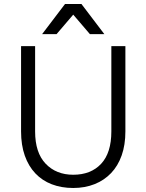

<svg xmlns="http://www.w3.org/2000/svg" viewBox="-20 -930 730 957"><path d="M345 7Q286 7 238 -11.5Q190 -30 156 -66Q122 -102 103.5 -154.5Q85 -207 85 -275V-700H155V-275Q155 -169 207.5 -114Q260 -59 345 -59Q433 -59 484 -113.5Q535 -168 535 -275V-700H605V-275Q605 -208 586.5 -155.5Q568 -103 533.5 -67Q499 -31 451 -12Q403 7 345 7ZM345 -857 262 -760H190L304 -910H386L500 -760H428Z"/></svg>

Font: PT Root UI Web
Style: Regular
Weight: 400
Designer: Vitaly Kuzmin
Foundry: ParaType Ltd.
Version: Version 1.000W